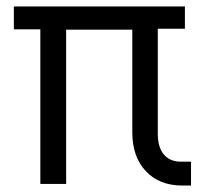

<svg xmlns="http://www.w3.org/2000/svg" viewBox="-20 -570 640 595"><path d="M545 5Q474 5 432 -39.5Q390 -84 390 -160V-478H185V0H105V-479H23V-550H553V-481H469V-155Q469 -114 487.5 -91.5Q506 -69 541 -69H572V5Z"/></svg>

Font: JetBrains Mono Semi Light
Style: Regular
Weight: 350
Monospace: yes
Designer: Philipp Nurullin, Konstantin Bulenkov
Foundry: JetBrains
Version: 2.002